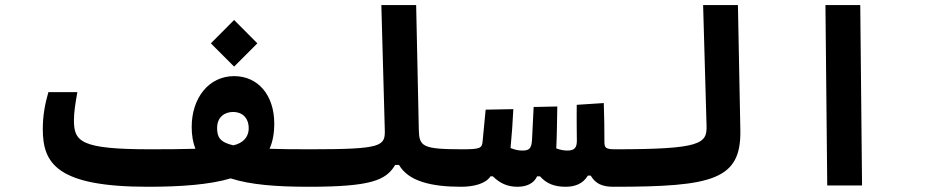

<svg xmlns="http://www.w3.org/2000/svg" viewBox="-20 -713 3556 738"><path d="M548.3 4.9C676.3 4.9 786.1 -3.4 866.7 -27.3C941.9 -2.9 1043 4.9 1164.6 4.9C1203.1 4.9 1225.6 -27.3 1225.6 -68.4C1225.6 -104.5 1209.5 -139.2 1172.9 -139.2C1110.4 -139.2 1059.1 -139.6 1016.1 -141.1C1028.3 -168.5 1034.2 -200.2 1034.2 -237.8C1034.2 -348.1 971.2 -420.4 879.9 -420.4C782.2 -420.4 716.8 -335.9 716.8 -225.1C716.8 -192.9 721.7 -165.5 731 -141.1C679.7 -139.6 620.1 -139.2 558.1 -139.2C289.6 -139.2 264.2 -168.5 264.2 -251C264.2 -281.2 269 -311 277.3 -358.9H166C152.3 -312 144.5 -267.1 144.5 -216.8C144.5 -85.4 197.8 4.9 548.3 4.9ZM879.9 -457 969.2 -546.4 879.9 -636.2 790.5 -546.4ZM877 -154.3C825.2 -166 814.5 -186.5 814.5 -220.7C814.5 -263.7 843.8 -282.7 876.5 -282.7C909.2 -282.7 936 -261.7 936 -219.7C936 -194.3 922.9 -169.9 890.1 -158.2C886.2 -156.7 881.8 -155.8 877 -154.3Z M1166 4.9C1406.7 4.9 1463.9 -20 1499 -79.1H1513.7C1549.8 -16.6 1636.7 4.9 1752 4.9C1775.4 4.9 1794.4 -20 1794.4 -75.7C1794.4 -120.1 1782.7 -139.2 1757.8 -139.2C1603 -139.2 1591.3 -149.9 1589.8 -214.4L1579.6 -693.4H1445.8L1459 -214.8C1460.9 -150.9 1450.2 -139.2 1171.9 -139.2C1152.3 -139.2 1137.7 -123.5 1137.7 -70.8C1137.7 -16.1 1147 4.9 1166 4.9Z M1968.8 4.9C2003.9 4.9 2032.2 -7.8 2044.4 -35.2H2055.7C2080.6 -7.3 2110.4 4.9 2154.8 4.9C2191.4 4.9 2221.7 -7.8 2239.7 -38.1H2250.5C2268.6 -7.3 2294.4 4.9 2337.9 4.9C2361.3 4.9 2380.4 -20 2380.4 -75.7C2380.4 -120.1 2368.7 -139.2 2343.8 -139.2C2307.6 -139.2 2303.2 -145 2303.2 -168.9C2303.2 -219.7 2302.7 -259.8 2300.8 -316.9L2196.8 -310.1C2196.3 -276.9 2196.8 -245.6 2196.8 -217.8C2197.3 -201.7 2197.3 -187 2197.3 -173.3C2197.3 -146.5 2189.9 -134.3 2160.6 -134.3C2146.5 -134.3 2132.8 -137.2 2118.2 -142.6C2120.6 -192.4 2121.1 -250 2122.1 -303.7L2031.2 -301.8C2029.3 -259.3 2026.9 -217.3 2024.9 -174.8C2022.9 -139.6 2011.7 -134.3 1986.8 -134.3C1972.2 -134.3 1958.5 -137.7 1942.4 -144C1947.3 -193.8 1950.7 -243.7 1953.1 -293.5L1846.7 -291.5C1842.8 -251 1838.9 -210 1835 -169.4C1832.5 -143.6 1826.2 -139.2 1757.8 -139.2L1752 4.9C1800.8 4.9 1847.2 -6.8 1865.2 -35.2H1874.5C1901.4 -8.3 1931.2 4.9 1968.8 4.9Z M2337.9 4.9C2720.2 4.9 2829.6 -22 2825.7 -213.4L2816.4 -693.4H2682.6L2695.8 -229.5C2697.8 -160.6 2674.3 -139.2 2343.8 -139.2C2324.2 -139.2 2309.6 -123.5 2309.6 -70.8C2309.6 -16.1 2318.8 4.9 2337.9 4.9Z M3159.7 0H3293.5L3286.6 -693.4H3152.8Z"/></svg>

Font: Cascadia Code
Style: Bold
Weight: 700
Monospace: yes
Designer: Aaron Bell
Foundry: Saja Typeworks
Version: Version 2404.023